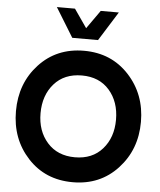

<svg xmlns="http://www.w3.org/2000/svg" viewBox="-64 -1055 935 1120"><g transform="rotate(5 403.5 -495.0)"><path d="M223.1 -1000H329.1L403.8 -892.1L480 -1000H585.9L479 -829.1H328.1ZM403.8 9.8Q242.7 9.8 140.4 -101.1Q38.1 -211.9 38.1 -375Q38.1 -538.1 140.6 -648.9Q243.2 -759.8 403.8 -759.8Q564 -759.8 667 -648.4Q770 -537.1 770 -375Q770 -212.9 667 -101.6Q564 9.8 403.8 9.8ZM624 -375Q624 -480 564.9 -547.6Q505.9 -615.2 403.8 -615.2Q300.8 -615.2 241.5 -547.6Q182.1 -480 182.1 -375Q182.1 -271 241.9 -203.6Q301.8 -136.2 403.8 -136.2Q505.9 -136.2 564.9 -203.6Q624 -271 624 -375Z"/></g></svg>

Font: Oakes Grotesk
Style: Bold
Weight: 700
Designer: Samuel Oakes
Foundry: Samuel Oakes
Version: Version 1.0 | wf-rip DC20170320